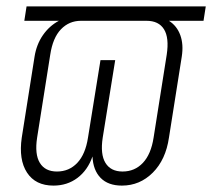

<svg xmlns="http://www.w3.org/2000/svg" viewBox="-20 -570 663 600"><path d="M147 10Q91 10 64.5 -30.5Q38 -71 48 -140L88 -393Q94 -431 114 -460Q134 -489 164 -505H56L63 -550H623L616 -505H508Q533 -489 543.5 -460Q554 -431 548 -393L508 -140Q498 -71 457.5 -30.5Q417 10 361 10Q318 10 294.5 -14Q271 -38 269 -81Q254 -38 222 -14Q190 10 147 10ZM158 -34Q196 -34 221.5 -61Q247 -88 255 -140L294 -382H340L301 -140Q293 -88 309.5 -61Q326 -34 363 -34Q401 -34 426.5 -61Q452 -88 460 -140L501 -399Q509 -452 492.5 -478.5Q476 -505 438 -505H233Q196 -505 170.5 -478.5Q145 -452 137 -399L96 -140Q88 -88 104.5 -61Q121 -34 158 -34Z"/></svg>

Font: JetBrains Mono Thin
Style: Italic
Weight: 100
Italic angle: -9°
Monospace: yes
Designer: Philipp Nurullin, Konstantin Bulenkov
Foundry: JetBrains
Version: Version 2.305; ttfautohint (v1.8.4.7-5d5b)